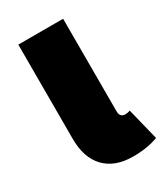

<svg xmlns="http://www.w3.org/2000/svg" viewBox="-152 -643 642 735"><g transform="rotate(-30 168.5 -275.5)"><path d="M328 2Q281 20 218 20Q137 20 93.5 -25.5Q50 -71 50 -154V-571H248V-162Q248 -135 272 -135Q283 -135 293 -139Z"/></g></svg>

Font: FiraGO Heavy
Style: Regular
Weight: 900
Designer: bBox Type
Foundry: bBox Type GmbH
Version: Version 1.001